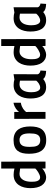

<svg xmlns="http://www.w3.org/2000/svg" viewBox="1134 -1880 758 3065"><g transform="rotate(-90 1512.5 -348.0)"><path d="M465 0H355L354 -53Q345 -42 328.5 -30.5Q312 -19 292.5 -10Q273 -1 253.5 4.5Q234 10 220 10Q175 10 141.5 -8Q108 -26 85.5 -59Q63 -92 52 -138.5Q41 -185 41 -242Q41 -292 52.5 -340Q64 -388 89.5 -425.5Q115 -463 156 -486Q197 -509 255 -509Q275 -509 301 -506Q327 -503 354 -496V-707H464ZM214 -86Q231 -86 253 -95Q275 -104 295.5 -116.5Q316 -129 332 -142Q348 -155 354 -163V-405Q342 -407 329 -408.5Q316 -410 304 -411.5Q292 -413 282 -414Q272 -415 268 -415Q235 -415 211.5 -399Q188 -383 172.5 -357Q157 -331 150 -297Q143 -263 143 -226Q143 -203 145 -178Q147 -153 154.5 -132.5Q162 -112 176 -99Q190 -86 214 -86Z M808 -510Q869 -510 911 -489.5Q953 -469 978.5 -433.5Q1004 -398 1015 -349.5Q1026 -301 1026 -244Q1026 -187 1015.5 -140Q1005 -93 980 -59.5Q955 -26 913 -7.5Q871 11 808 11Q744 11 702 -10Q660 -31 635 -68.5Q610 -106 600 -156Q590 -206 590 -265Q590 -322 600.5 -367Q611 -412 636 -444Q661 -476 703 -493Q745 -510 808 -510ZM808 -84Q842 -84 863 -96.5Q884 -109 895.5 -131.5Q907 -154 911 -185.5Q915 -217 915 -254Q915 -291 910 -321Q905 -351 892.5 -372Q880 -393 859.5 -404Q839 -415 808 -415Q776 -415 755 -403.5Q734 -392 721.5 -371Q709 -350 704.5 -319.5Q700 -289 700 -251Q700 -213 704 -182Q708 -151 720 -129Q732 -107 753 -95.5Q774 -84 808 -84Z M1147 -499H1257L1258 -423Q1266 -433 1278 -446Q1290 -459 1307.5 -471Q1325 -483 1348.5 -494Q1372 -505 1404 -511V-394Q1370 -388 1346 -377.5Q1322 -367 1305.5 -355.5Q1289 -344 1277.5 -332Q1266 -320 1257 -310L1258 0H1148Z M1859 -124Q1863 -107 1879.5 -95.5Q1896 -84 1919 -80L1913 10Q1862 8 1831 -3Q1800 -14 1783 -37Q1762 -18 1730 -4Q1698 10 1656 10Q1607 10 1572 -8Q1537 -26 1515 -59Q1493 -92 1482.5 -138.5Q1472 -185 1472 -242Q1472 -292 1483.5 -340Q1495 -388 1520.5 -425.5Q1546 -463 1587 -486Q1628 -509 1686 -509Q1714 -509 1735.5 -505.5Q1757 -502 1775 -497L1860 -510ZM1645 -85Q1663 -85 1680.5 -91.5Q1698 -98 1713 -108Q1728 -118 1739.5 -129Q1751 -140 1757 -148V-408H1755Q1743 -410 1728 -412.5Q1713 -415 1699 -415Q1666 -415 1642 -400Q1618 -385 1602.5 -360Q1587 -335 1579.5 -301Q1572 -267 1572 -230Q1572 -207 1575 -181.5Q1578 -156 1586.5 -134.5Q1595 -113 1609 -99Q1623 -85 1645 -85Z M2421 0H2311L2310 -53Q2301 -42 2284.5 -30.5Q2268 -19 2248.5 -10Q2229 -1 2209.5 4.5Q2190 10 2176 10Q2131 10 2097.5 -8Q2064 -26 2041.5 -59Q2019 -92 2008 -138.5Q1997 -185 1997 -242Q1997 -292 2008.5 -340Q2020 -388 2045.5 -425.5Q2071 -463 2112 -486Q2153 -509 2211 -509Q2231 -509 2257 -506Q2283 -503 2310 -496V-707H2420ZM2170 -86Q2187 -86 2209 -95Q2231 -104 2251.5 -116.5Q2272 -129 2288 -142Q2304 -155 2310 -163V-405Q2298 -407 2285 -408.5Q2272 -410 2260 -411.5Q2248 -413 2238 -414Q2228 -415 2224 -415Q2191 -415 2167.5 -399Q2144 -383 2128.5 -357Q2113 -331 2106 -297Q2099 -263 2099 -226Q2099 -203 2101 -178Q2103 -153 2110.5 -132.5Q2118 -112 2132 -99Q2146 -86 2170 -86Z M2928 -124Q2932 -107 2948.5 -95.5Q2965 -84 2988 -80L2982 10Q2931 8 2900 -3Q2869 -14 2852 -37Q2831 -18 2799 -4Q2767 10 2725 10Q2676 10 2641 -8Q2606 -26 2584 -59Q2562 -92 2551.5 -138.5Q2541 -185 2541 -242Q2541 -292 2552.5 -340Q2564 -388 2589.5 -425.5Q2615 -463 2656 -486Q2697 -509 2755 -509Q2783 -509 2804.5 -505.5Q2826 -502 2844 -497L2929 -510ZM2714 -85Q2732 -85 2749.5 -91.5Q2767 -98 2782 -108Q2797 -118 2808.5 -129Q2820 -140 2826 -148V-408H2824Q2812 -410 2797 -412.5Q2782 -415 2768 -415Q2735 -415 2711 -400Q2687 -385 2671.5 -360Q2656 -335 2648.5 -301Q2641 -267 2641 -230Q2641 -207 2644 -181.5Q2647 -156 2655.5 -134.5Q2664 -113 2678 -99Q2692 -85 2714 -85Z"/></g></svg>

Font: Panefresco 750wt
Style: Regular
Weight: 750
Foundry: Campivisivi & Chank Co
Version: Version 1.000